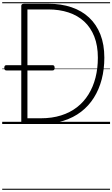

<svg xmlns="http://www.w3.org/2000/svg" viewBox="-20 -1130 1023 1750"><path d="M202 0Q174 0 174 -19V-1077Q174 -1087 181 -1091.5Q188 -1096 202 -1096H419Q537 -1096 631.5 -1064Q726 -1032 792.5 -969.5Q859 -907 895 -816Q931 -725 931 -604Q931 -499 907 -407Q883 -315 836 -240Q789 -165 719.5 -111.5Q650 -58 558 -29Q466 0 353 0ZM230 -52H352Q454 -52 536.5 -78Q619 -104 681.5 -152.5Q744 -201 786.5 -269.5Q829 -338 850.5 -422.5Q872 -507 872 -604Q872 -714 839.5 -796.5Q807 -879 747.5 -934Q688 -989 604.5 -1016.5Q521 -1044 419 -1044H230ZM39 -488Q27 -488 23 -494.5Q19 -501 19 -511Q19 -522 23 -529Q27 -536 39 -536H459Q470 -536 474 -529Q478 -522 478 -511Q478 -501 474 -494.5Q470 -488 459 -488ZM0 590H983V600H0ZM0 -20H983V0H0ZM0 -505H983V-500H0ZM0 -1110H983V-1100H0Z"/></svg>

Font: Playwrite FR Moderne Guides
Style: Regular
Weight: 400
Designer: Veronika Burian, José Scaglione
Foundry: TypeTogether
Version: Version 1.003